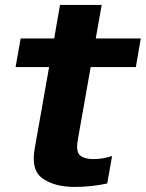

<svg xmlns="http://www.w3.org/2000/svg" viewBox="-20 -748 589 776"><path d="M281.5 7.5Q349 7.5 413.5 -6.5L433 -117.5Q395.5 -105 358 -105Q321.5 -105 303.8 -119.8Q286 -134.5 294.5 -183L346.5 -477H529L549 -592.5H367L391 -728H222.5L199 -592.5H63.5L43 -477H178.5L120 -146Q104.5 -59 153.5 -25.8Q202.5 7.5 281.5 7.5Z"/></svg>

Font: Anybody UltraCondensed Thin
Style: Bold Italic
Weight: 700
Italic angle: -10°
Version: Version 1.111